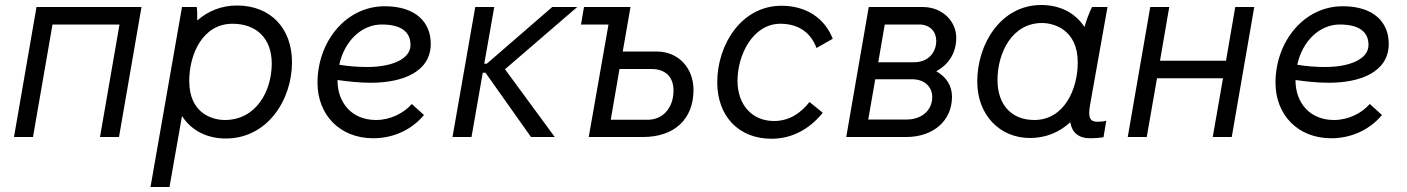

<svg xmlns="http://www.w3.org/2000/svg" viewBox="-20 -548 5627 768"><path d="M36 0H112L190 -450H458L380 0H456L546 -520H126Z M582 200H658L708 -84C744 -28 805 6 883 6C1050 6 1148 -149 1148 -299C1148 -434 1063 -526 928 -526C866 -526 812 -504 769 -466C769 -487 769 -508 767 -520H708ZM879 -68C834 -68 737 -91 737 -224C737 -332 791 -453 910 -453C1007 -453 1067 -393 1067 -294C1067 -184 1005 -68 879 -68Z M1473 5C1551 5 1625 -27 1676 -88L1627 -132C1595 -95 1541 -68 1484 -68C1388 -68 1330 -136 1330 -227V-228C1373 -222 1418 -217 1463 -217C1590 -217 1703 -260 1703 -373C1703 -458 1644 -523 1519 -523C1363 -523 1250 -381 1250 -217C1250 -90 1338 5 1473 5ZM1337 -289C1358 -385 1427 -450 1507 -450C1592 -450 1622 -415 1622 -368C1622 -312 1548 -280 1448 -280C1412 -280 1373 -283 1337 -289Z M1790 0H1866L1911 -257H1922L2104 0H2199L2000 -271L2289 -520H2189L1927 -293H1917L1957 -520H1881Z M2335 0H2552C2677 0 2754 -71 2754 -188C2754 -275 2695 -342 2606 -342H2471L2502 -520H2316L2304 -450H2414ZM2423 -69 2458 -272H2586C2642 -272 2674 -240 2674 -186C2674 -117 2632 -69 2571 -69Z M3066 7C3145 7 3216 -29 3271 -97L3218 -140C3184 -97 3139 -64 3076 -64C2987 -64 2930 -130 2930 -225C2930 -328 2991 -453 3102 -453C3177 -453 3225 -414 3246 -356L3311 -393C3278 -477 3203 -525 3106 -525C2946 -525 2849 -370 2849 -219C2849 -84 2934 7 3066 7Z M3365 0H3605C3713 0 3788 -65 3788 -161C3788 -205 3765 -241 3725 -263C3778 -292 3805 -340 3805 -397C3805 -462 3751 -520 3670 -520H3455ZM3453 -70 3481 -231H3628C3681 -231 3709 -198 3709 -160C3709 -104 3663 -70 3608 -70ZM3493 -299 3519 -450H3657C3701 -450 3725 -420 3725 -385C3725 -339 3694 -299 3636 -299Z M4340 5C4360 5 4375 4 4394 1L4405 -65C4393 -62 4382 -61 4369 -61C4341 -61 4331 -77 4340 -127L4410 -520H4348C4336 -495 4325 -466 4318 -440C4282 -495 4222 -528 4145 -528C3984 -528 3889 -373 3889 -222C3889 -88 3979 4 4100 4C4163 4 4218 -19 4261 -59C4268 -18 4294 5 4340 5ZM4148 -456C4192 -456 4291 -432 4291 -298C4291 -190 4236 -68 4117 -68C4026 -68 3970 -129 3970 -228C3970 -338 4029 -456 4148 -456Z M4921 -520 4884 -305H4620L4657 -520H4581L4491 0H4567L4608 -235H4872L4831 0H4907L4997 -520Z M5305 5C5383 5 5457 -27 5508 -88L5459 -132C5427 -95 5373 -68 5316 -68C5220 -68 5162 -136 5162 -227V-228C5205 -222 5250 -217 5295 -217C5422 -217 5535 -260 5535 -373C5535 -458 5476 -523 5351 -523C5195 -523 5082 -381 5082 -217C5082 -90 5170 5 5305 5ZM5169 -289C5190 -385 5259 -450 5339 -450C5424 -450 5454 -415 5454 -368C5454 -312 5380 -280 5280 -280C5244 -280 5205 -283 5169 -289Z"/></svg>

Font: Fixel Text 20240404
Style: Italic
Weight: 400
Width: 4
Italic angle: -10°
Designer: AlfaBravo + MacPaw
Foundry: Kyrylo Tkachov, Marchela Mozhyna, Serhii Makarenko, Maria Weinstein, Zakhar Kryvoshyya
Version: Version 1.211;Glyphs 3.2 (3225)